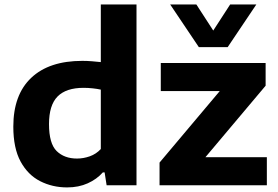

<svg xmlns="http://www.w3.org/2000/svg" viewBox="-20 -828 1242 858"><path d="M280 9.5Q214 9.5 159.2 -18.5Q104.5 -46.5 72 -106.2Q39.5 -166 39.5 -262Q39.5 -404.5 119.5 -480.2Q199.5 -556 348 -556Q370 -556 391.2 -554.2Q412.5 -552.5 430.5 -550.5V-808H590V0H456.5L447.5 -57.5H439.5Q412.5 -27 372 -8.8Q331.5 9.5 280 9.5ZM324 -119.5Q353 -119.5 381.2 -129.5Q409.5 -139.5 430.5 -162V-427.5Q415 -431 394.5 -433.2Q374 -435.5 353.5 -435.5Q275.5 -435.5 237.2 -396.8Q199 -358 199 -273.5Q199 -186.5 233.2 -153Q267.5 -119.5 324 -119.5ZM693 0V-101.5L962 -421H698.5V-546.5H1167V-445L898 -125.5H1172.5V0ZM868.5 -617.5 740.5 -808H857.5L933 -691.5L1008.5 -808H1125.5L997.5 -617.5Z"/></svg>

Font: Encode Sans Semi Expanded
Style: Bold
Weight: 700
Width: 6
Designer: Multiple Designers
Foundry: Impallari Type
Version: Version 3.000; ttfautohint (v1.8.3) -l 8 -r 50 -G 200 -x 14 